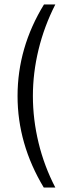

<svg xmlns="http://www.w3.org/2000/svg" viewBox="-20 -760 328 864"><path d="M59 -328Q59 -546 178 -740H229Q179 -642 153.5 -537Q128 -432 128 -328Q128 -223 153.5 -117.5Q179 -12 229 84H177Q59 -112 59 -328Z"/></svg>

Font: D-DIN
Style: Regular
Weight: 400
Designer: Charles Nix
Foundry: Datto Inc.
Version: Version 1.00